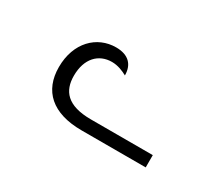

<svg xmlns="http://www.w3.org/2000/svg" viewBox="-48 -880 424 366"><g transform="rotate(30 164.0 -697.0)"><path d="M148 -612H289V-639H153C100 -639 83 -662 83 -695C83 -733 104 -754 133 -754C146 -754 158 -749 167 -744C167 -767 154 -782 126 -782C84 -782 50 -749 50 -695C50 -643 83 -612 148 -612Z"/></g></svg>

Font: Noto Serif Armenian Condensed ExtraLight
Style: Regular
Weight: 200
Width: 3
Designer: Monotype Design Team
Foundry: Monotype Imaging Inc.
Version: Version 2.008